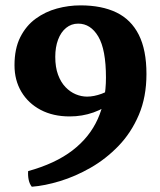

<svg xmlns="http://www.w3.org/2000/svg" viewBox="-20 -526 597 715"><path d="M412.4 -154.8Q370 -122 328 -107.2Q286 -92.4 239.6 -92.4Q177.6 -92.4 131.4 -116.8Q85.2 -141.2 59.6 -184.2Q34 -227.2 34 -283Q34 -344.8 55.5 -387.5Q77 -430.2 112.8 -456.3Q148.6 -482.4 191.9 -494.2Q235.2 -506 279.8 -506Q358.8 -506 413.5 -479.6Q468.2 -453.2 496.8 -396.6Q525.4 -340 525.4 -250.4Q525.4 -164.8 497 -98.2Q468.6 -31.6 421.4 17.3Q374.2 66.2 317.5 98.6Q260.8 131 203.6 148.4Q146.4 165.8 98.4 169.4Q90.2 159.2 86.9 144Q83.6 128.8 84.8 111.2Q186 83.2 249.9 34.1Q313.8 -15 344.2 -83.2Q374.6 -151.4 374.6 -236.8Q374.6 -341.6 346.1 -389.8Q317.6 -438 271.2 -438Q245.6 -438 226.2 -422.2Q206.8 -406.4 196.3 -378.4Q185.8 -350.4 185.8 -314.4Q185.8 -275.6 196.2 -247.6Q206.6 -219.6 223.9 -201.6Q241.2 -183.6 262.1 -174.9Q283 -166.2 304.4 -166.2Q329.6 -166.2 358.8 -176.9Q388 -187.6 408 -207Z"/></svg>

Font: Vollkorn
Style: Regular
Weight: 400
Designer: Friedrich Althausen
Foundry: Friedrich Althausen
Version: Version 4.104